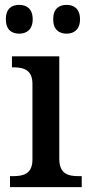

<svg xmlns="http://www.w3.org/2000/svg" viewBox="-20 -767 369 787"><path d="M253 -629C282 -629 308 -645 308 -688C308 -732 282 -747 253 -747C223 -747 198 -732 198 -688C198 -645 223 -629 253 -629ZM59 -629C88 -629 114 -645 114 -688C114 -732 88 -747 59 -747C28 -747 4 -732 4 -688C4 -645 28 -629 59 -629ZM21 0H315V-45H302C258 -45 223 -55 223 -117V-536H29V-491H34C77 -491 113 -481 113 -423V-113C113 -55 77 -45 34 -45H21Z"/></svg>

Font: Noto Serif Telugu Medium
Style: Regular
Weight: 500
Designer: Jelle Bosma - Monotype Design Team
Foundry: Monotype Imaging Inc.
Version: Version 2.005